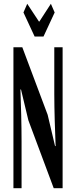

<svg xmlns="http://www.w3.org/2000/svg" viewBox="-20 -995 401 1015"><path d="M51 -745V0H94V-247C94 -337 91 -439 88 -522H91L130 -359L264 0H311V-745H267V-498C267 -409 271 -302 274 -223H271L232 -388L98 -745ZM104 -929 163 -802H210L269 -929L249 -975L188 -881H186L124 -975Z"/></svg>

Font: 寒蝉无机体 CompactMedium
Style: Regular
Weight: 500
Width: 3
Designer: ChillTanhei {Warren2060}; 
Source Han Sans {Ryoko NISHIZUKA 西塚涼子 (kana, bopomofo & ideographs); Paul D. Hunt (Latin, Gre
Foundry: ChillType&Adobe
Version: Version 1.000;Glyphs 3.1.1 (3135)